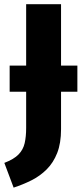

<svg xmlns="http://www.w3.org/2000/svg" viewBox="-31 -713 387 903"><path d="M92 -693.4H256.1V-105.3Q256.1 -39.5 238 6.5Q219.9 52.4 188.6 83.6Q157.3 114.8 117.1 135Q77 155.1 33.1 169.4L-10.6 53.1Q34.8 35.7 56.4 13.2Q78.1 -9.2 85 -39.7Q92 -70.2 92 -111.2ZM332.9 -281.6H14.4V-404.4H332.9Z"/></svg>

Font: Fira Sans Variable
Style: Regular
Weight: 400
Designer: Carrois Corporate & Edenspiekermann AG
Foundry: Carrois Corporate GbR & Edenspiekermann AG
Version: Version 4.202